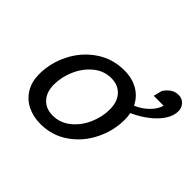

<svg xmlns="http://www.w3.org/2000/svg" viewBox="-142 -801 1006 1006"><g transform="rotate(45 361.5 -298.0)"><path d="M371.6 -498Q429.7 -498 472.9 -473.1Q516.1 -448.2 537.6 -402.8Q576.2 -418 607.7 -448.7Q639.2 -479.5 647.5 -512.2H574.2L586.4 -560.1Q602.1 -584 621.1 -595.9Q640.1 -607.9 664.1 -607.9Q689 -607.9 706.1 -590.3Q723.1 -572.8 723.1 -545.4Q723.1 -513.2 701.4 -479.2Q679.7 -445.3 640.6 -414.6Q601.6 -383.8 551.3 -361.3Q555.7 -340.3 555.7 -316.4Q555.7 -233.9 518.1 -158Q480.5 -82 412.6 -34.9Q344.7 12.2 258.8 12.2Q204.1 12.2 161.1 -9.5Q118.2 -31.2 93.8 -72Q69.3 -112.8 69.3 -168Q69.3 -250.5 107.4 -326.7Q145.5 -402.8 214.6 -450.4Q283.7 -498 371.6 -498ZM162.6 -185.5Q162.6 -129.4 192.4 -96.9Q222.2 -64.5 272.9 -64.5Q327.6 -64.5 371.1 -99.6Q414.6 -134.8 438.5 -189Q462.4 -243.2 462.4 -298.3Q462.4 -355.5 432.6 -388.2Q402.8 -420.9 352.1 -420.9Q297.4 -420.9 254.2 -385.5Q210.9 -350.1 186.8 -295.2Q162.6 -240.2 162.6 -185.5Z"/></g></svg>

Font: Lesson One
Style: Italic
Weight: 400
Italic angle: -14°
Designer: But Ko, Victor Gaultney, Annie Olsen, Julie Remington, Don Collingsworth, Eric Hays, Becca Hirsbrunner
Version: Version 1.100